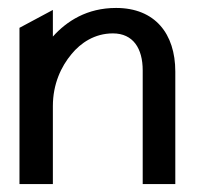

<svg xmlns="http://www.w3.org/2000/svg" viewBox="-20 -463 495 483"><path d="M29 0H113V-196C113 -252 134 -296 160 -327C183 -355 218 -379 264 -379C315 -379 339 -341 339 -286V0H421V-283C421 -378 370 -443 272 -443C199 -443 148 -410 113 -371V-438L29 -393Z"/></svg>

Font: Charger Sport
Style: DfBd
Weight: 400
Designer: Jasper
Foundry: Cannot Into Space Fonts
Version: Version 1.1